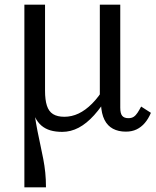

<svg xmlns="http://www.w3.org/2000/svg" viewBox="-20 -557 670 827"><path d="M522 10Q490 10 466.5 -2.5Q443 -15 430 -41Q417 -67 415 -107L410 -117V-537H498V-93Q498 -68 506.5 -58Q515 -48 533 -48Q547 -48 556 -54Q565 -60 572.5 -71.5Q580 -83 588 -98L630 -71Q619 -45 603.5 -27Q588 -9 568 0.5Q548 10 522 10ZM174 -537V-166Q174 -127 182 -102Q190 -77 208.5 -65.5Q227 -54 257 -54Q289 -54 318.5 -68Q348 -82 376.5 -110.5Q405 -139 431 -182L449 -149Q418 -97 385.5 -61Q353 -25 319 -7Q285 11 248 11Q219 11 197 4.5Q175 -2 158.5 -16Q142 -30 130.5 -53.5Q119 -77 112 -111L121 -146Q124 -101 129.5 -63Q135 -25 141.5 7.5Q148 40 154.5 70Q161 100 166.5 128.5Q172 157 175 186.5Q178 216 178 250H85V-537Z"/></svg>

Font: Roboto Serif 20pt SemiCondensed
Style: Regular
Weight: 400
Width: 4
Version: Version 1.008